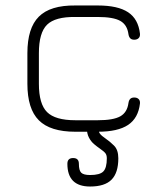

<svg xmlns="http://www.w3.org/2000/svg" viewBox="-20 -481 601 701"><path d="M255 0Q163.5 0 121.8 -41.8Q80 -83.5 80 -175V-287Q80 -378.5 121.8 -420.2Q163.5 -462 255 -461H337Q410.5 -461 447.8 -436.2Q485 -411.5 491 -358Q492 -347.5 486.2 -341.8Q480.5 -336 470 -336Q460.5 -336 455.5 -341.2Q450.5 -346.5 449 -356Q444.5 -390.5 419 -404.8Q393.5 -419 337 -419H255Q181.5 -420 151.8 -390.8Q122 -361.5 122 -287V-175Q122 -101.5 151.8 -71.8Q181.5 -42 255 -42H337Q393.5 -42 419 -56.2Q444.5 -70.5 449 -105Q450.5 -115 455.5 -120Q460.5 -125 470 -125Q480.5 -125 486.2 -119.2Q492 -113.5 491 -103Q485 -50 447.8 -25Q410.5 0 337 0ZM309 200Q226 200 226 117Q226 96 247 96Q268 96 268 117Q268 141 276.5 149.5Q285 158 309 158Q344.5 158 357.2 145Q370 132 370 97Q370 85.5 365 78.8Q360 72 344 61Q334.5 54.5 323.5 45.2Q312.5 36 304.8 21.5Q297 7 297 -15Q297 -36 318 -36Q339 -36 339 -15Q339 -1.5 344.5 6.5Q350 14.5 367 26Q380.5 35 396.2 50.5Q412 66 412 97Q412 150 387.2 175Q362.5 200 309 200Z"/></svg>

Font: Jura Light Light
Style: Regular
Weight: 300
Version: Version 5.106